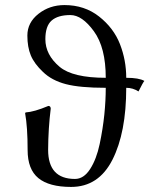

<svg xmlns="http://www.w3.org/2000/svg" viewBox="-20 -718 591 750"><path d="M393.1 -414.1Q393.1 -532.2 346.9 -595.7Q300.8 -659.2 254.9 -659.2Q206.1 -659.2 181.6 -637.7Q157.2 -616.2 157.2 -564.9Q157.2 -503.9 212.9 -457Q264.2 -414.1 393.1 -414.1ZM87.9 -131.8Q87.9 -221.7 78.1 -275.9L80.1 -278.8Q113.3 -280.8 168.9 -304.2Q177.7 -304.2 178.2 -293.9Q168.5 -216.8 168 -132.8Q168 -19 272.9 -19Q307.1 -19 332 -57.6Q356.9 -96.2 369.4 -155.5Q381.8 -214.8 387.5 -270Q393.1 -325.2 393.1 -375Q292 -375 237.1 -389.4Q182.1 -403.8 147.9 -437Q113.8 -469.2 100.3 -501.7Q86.9 -534.2 86.9 -579.1Q86.9 -629.9 130.4 -664.1Q173.8 -698.2 231.9 -698.2Q310.1 -698.2 366.9 -653.6Q423.8 -608.9 448.5 -545.9Q473.1 -482.9 473.1 -414.1Q522.9 -414.1 543.9 -401.9Q539.1 -397 521 -360.8Q499 -375 473.1 -375Q473.1 -200.2 419.2 -94Q365.2 12.2 257.8 12.2Q171.9 12.2 129.9 -22.2Q87.9 -56.6 87.9 -131.8Z"/></svg>

Font: Biolilbert
Style: Regular
Weight: 400
Designer: Philipp H. Poll
Foundry: Philipp H. Poll
Version: Version 1.1.0